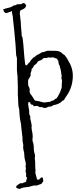

<svg xmlns="http://www.w3.org/2000/svg" viewBox="-57 -895 499 1234"><path d="M70.3 319.3Q46.9 315.4 46.9 308.1Q46.9 300.8 51.8 296.9Q70.3 282.2 78.1 282.2Q85.9 282.2 87.9 283.2Q93.8 278.3 100.1 277.3Q106.4 276.4 111.3 271.5V269.5Q110.4 264.6 113.3 260.3Q116.2 255.9 116.2 249.5Q116.2 243.2 114.3 243.2Q109.4 243.2 110.4 234.9Q111.3 226.6 111.3 222.7L107.4 206.1L109.4 189.5L107.4 172.9L109.4 162.1Q109.4 152.3 104.5 136.2Q99.6 120.1 99.6 106.9Q99.6 93.8 98.1 85.4Q96.7 77.1 94.7 71.8Q92.8 66.4 92.8 59.6Q90.8 54.7 91.8 49.3Q92.8 43.9 92.8 38.1L87.9 9.8Q86.9 4.9 87.4 1.5Q87.9 -2 87.9 -6.8L80.1 -74.2Q80.1 -94.7 72.3 -126Q67.4 -162.1 67.4 -177.2Q67.4 -192.4 64.9 -198.7Q62.5 -205.1 61 -217.8Q59.6 -230.5 59.6 -247.6Q59.6 -264.6 57.6 -282.2V-337.9L55.7 -402.3L51.8 -441.4V-521.5L46.9 -540L43 -606.4L34.2 -702.1L26.4 -773.4Q26.4 -789.1 23.4 -797.4Q20.5 -805.7 19.5 -823.2Q18.6 -824.2 17.6 -824.2L10.7 -819.3Q8.8 -819.3 -17.6 -810.5Q-22.5 -810.5 -25.9 -814.9Q-29.3 -819.3 -33.2 -821.3Q-35.2 -823.2 -32.2 -823.2Q-31.2 -825.2 -34.2 -828.1Q-37.1 -831.1 -37.1 -832.5Q-37.1 -834 -33.2 -835.9Q-25.4 -839.8 -2.9 -844.7Q19.5 -849.6 29.3 -859.4H31.2Q41 -859.4 52.7 -867.2Q83 -867.2 84.5 -871.1Q85.9 -875 95.2 -875Q104.5 -875 111.3 -859.4Q107.4 -844.7 95.7 -838.4Q84 -832 73.2 -827.1Q70.3 -820.3 70.3 -807.6L76.2 -755.9Q76.2 -741.2 82 -676.8V-668.9Q82 -661.1 84 -661.1Q88.9 -661.1 93.3 -605.5Q97.7 -549.8 99.1 -533.2Q100.6 -516.6 102.1 -504.9Q103.5 -493.2 104 -489.7Q104.5 -486.3 105 -481.4Q105.5 -476.6 111.3 -475.6L113.3 -474.6Q119.1 -474.6 119.1 -478.5Q118.2 -483.4 126 -487.3V-491.2H129.9Q134.8 -496.1 137.7 -501.5Q140.6 -506.8 143.6 -511.7Q149.4 -513.7 151.9 -518.6Q154.3 -523.4 157.2 -525.4Q160.2 -527.3 161.6 -526.9Q163.1 -526.4 165 -527.3L166 -531.2Q168 -532.2 169.4 -532.2Q170.9 -532.2 174.8 -537.1Q182.6 -543 191.9 -546.9Q201.2 -550.8 209 -557.6Q228.5 -560.5 245.1 -568.4Q251 -569.3 264.6 -568.8Q278.3 -568.4 297.4 -568.4Q316.4 -568.4 327.1 -563Q337.9 -557.6 344.2 -550.8Q350.6 -543.9 358.4 -541Q360.4 -536.1 363.8 -533.2Q367.2 -530.3 370.1 -526.4L372.1 -519.5L376 -517.6L377.9 -511.7Q411.1 -460.9 411.1 -409.2Q411.1 -335.9 371.1 -279.3Q361.3 -265.6 353.5 -251Q345.7 -250 341.3 -244.6Q336.9 -239.3 330.1 -234.4Q307.6 -221.7 287.1 -219.7Q278.3 -213.9 272.5 -210.9L254.9 -209Q248 -207 243.7 -204.1Q239.3 -201.2 230 -201.2Q220.7 -201.2 212.9 -207H210.9L203.1 -206.1Q196.3 -206.1 190.9 -210.4Q185.5 -214.8 177.7 -214.8L161.1 -211.9Q158.2 -211.9 158.2 -215.8Q158.2 -219.7 155.3 -219.7Q153.3 -222.7 149.9 -222.2Q146.5 -221.7 142.6 -224.1Q138.7 -226.6 137.7 -232.9Q136.7 -239.3 127.9 -239.3Q124 -236.3 124 -227.1Q124 -217.8 127.9 -198.7Q131.8 -179.7 130.9 -172.9Q129.9 -166 131.8 -160.2Q133.8 -154.3 136.2 -149.4Q138.7 -144.5 138.7 -140.6L136.7 -135.7Q136.7 -131.8 138.7 -127.4Q140.6 -123 141.1 -117.7Q141.6 -112.3 145 -98.6Q148.4 -85 145.5 -82Q145.5 -65.4 149.4 -49.3Q153.3 -33.2 153.3 -15.6L151.4 2.9Q151.4 11.7 157.2 26.4Q160.2 40 160.2 54.7Q160.2 69.3 162.1 79.6Q164.1 89.8 166 94.7Q168 99.6 168 107.4V116.2Q168 118.2 167 118.2Q166 118.2 166 120.1L168.9 141.6Q169.9 153.3 169.4 165Q168.9 176.8 169.9 189.5Q171.9 195.3 171.9 198.2L169.9 208Q169.9 219.7 174.3 232.4Q178.7 245.1 180.7 257.8Q184.6 259.8 189.9 259.8Q195.3 259.8 200.7 252.4Q206.1 245.1 210.9 245.1L216.8 246.1Q220.7 253.9 220.7 265.1Q220.7 276.4 218.3 276.4Q215.8 276.4 213.4 278.8Q210.9 281.2 210.9 282.2Q213.9 286.1 206.5 287.6Q199.2 289.1 193.4 292Q184.6 296.9 179.7 296.9H172.9Q156.2 296.9 144.5 301.3Q132.8 305.7 123 306.6Q81.1 310.5 70.3 319.3ZM146.5 -444.3 138.7 -420.9 140.6 -416Q140.6 -406.2 133.3 -396.5Q126 -386.7 124.5 -380.9Q123 -375 123.5 -367.7Q124 -360.4 124 -352.1Q124 -343.8 127 -339.8Q135.7 -326.2 133.8 -312.5Q131.8 -298.8 140.1 -289.1Q148.4 -279.3 153.8 -270Q159.2 -260.7 162.6 -255.4Q166 -250 168.9 -248.5Q171.9 -247.1 178.7 -246.6Q185.5 -246.1 196.3 -243.7Q207 -241.2 213.4 -238.8Q219.7 -236.3 228.5 -236.3L266.6 -241.2Q268.6 -242.2 270.5 -244.1Q272.5 -246.1 274.9 -247.1Q277.3 -248 280.3 -248Q283.2 -248 286.1 -249.5Q289.1 -251 294.4 -255.9Q299.8 -260.7 302.7 -261.2Q305.7 -261.7 307.6 -263.7Q328.1 -294.9 336.9 -324.2Q339.8 -330.1 339.8 -337.9V-352.5L341.8 -376L336.9 -396.5Q336.9 -399.4 339.8 -401.4L335 -436.5L332 -450.2Q332 -456.1 329.1 -460Q326.2 -463.9 328.1 -469.7Q319.3 -482.4 319.3 -490.7Q319.3 -499 316.4 -507.8H312.5Q311.5 -509.8 311.5 -513.2Q311.5 -516.6 310.5 -517.6Q302.7 -518.6 294.9 -522.5Q287.1 -526.4 279.3 -526.4L266.6 -524.4L253.9 -526.4L243.2 -522.5Q239.3 -521.5 235.8 -522Q232.4 -522.5 228 -522.5Q223.6 -522.5 217.8 -517.1Q211.9 -511.7 207 -507.8Q200.2 -507.8 196.3 -504.4Q192.4 -501 186.5 -501Q182.6 -487.3 161.1 -473.6Q157.2 -460 145.5 -451.2Q146.5 -449.2 146.5 -444.3Z"/></svg>

Font: Mountains of Christmas
Style: Regular
Weight: 400
Designer: Crystal Kluge
Foundry: Font Diner, Inc DBA Tart Workshop
Version: Version 1.003